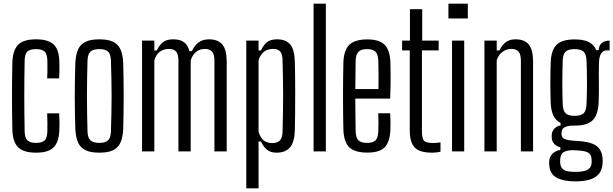

<svg xmlns="http://www.w3.org/2000/svg" viewBox="-20 -820 3323 1040"><path d="M235.5 -395.5Q236.5 -412.5 236.8 -430Q237 -447.5 236.8 -464Q236.5 -480.5 236.5 -492.5Q235.5 -528 221.2 -541Q207 -554 175 -554Q142.5 -554 128.5 -541Q114.5 -528 113.5 -492.5Q112.5 -439 112 -392.2Q111.5 -345.5 111.5 -300.5Q111.5 -255.5 112 -209Q112.5 -162.5 113.5 -109Q114.5 -72.5 128.8 -59.2Q143 -46 175.5 -46Q207.5 -46 221.5 -59.2Q235.5 -72.5 236.5 -109Q236.5 -128.5 236.8 -152.5Q237 -176.5 235.5 -206H300.5Q302 -183.5 302.2 -159Q302.5 -134.5 301.5 -115Q299 -50 270.2 -21.5Q241.5 7 175.5 7Q108.5 7 79 -21.5Q49.5 -50 47 -115Q46 -155.5 45.5 -202.5Q45 -249.5 45 -298.8Q45 -348 45.5 -395.5Q46 -443 47 -484Q50 -550 79.2 -578.5Q108.5 -607 175 -607Q241.5 -607 270.8 -579Q300 -551 301.5 -486Q302 -466.5 302 -442.5Q302 -418.5 300.5 -395.5Z M518 7Q471.5 7 443.5 -6.2Q415.5 -19.5 402.8 -48Q390 -76.5 388 -123Q386.5 -163.5 385.8 -208.2Q385 -253 385 -299.2Q385 -345.5 385.8 -390.5Q386.5 -435.5 388 -477Q390 -523.5 402.8 -552Q415.5 -580.5 443.5 -593.8Q471.5 -607 518 -607Q565 -607 592.5 -593.8Q620 -580.5 632.8 -552Q645.5 -523.5 647.5 -477Q648.5 -436.5 649.2 -391.5Q650 -346.5 650 -300.5Q650 -254.5 649.2 -209.2Q648.5 -164 647.5 -123Q645.5 -77 632.8 -48.2Q620 -19.5 592.5 -6.2Q565 7 518 7ZM518 -46Q551 -46 565.5 -60Q580 -74 581 -109Q582.5 -162.5 583.5 -209Q584.5 -255.5 584.5 -300Q584.5 -344.5 583.5 -391Q582.5 -437.5 581 -490.5Q580 -526 566 -540Q552 -554 518 -554Q484 -554 469.5 -540Q455 -526 454 -490.5Q452.5 -437.5 451.8 -391Q451 -344.5 451 -299.8Q451 -255 451.8 -208.5Q452.5 -162 454 -109Q455 -74 469.8 -60Q484.5 -46 518 -46Z M749.5 0V-600H816V-546.5H829Q844 -577.5 863.5 -592.2Q883 -607 918.5 -607Q954 -607 975.5 -592.2Q997 -577.5 1006 -543H1019Q1034 -574 1056 -590.5Q1078 -607 1113 -607Q1160 -607 1183.8 -579.5Q1207.5 -552 1208 -488V0H1141.5V-492.5Q1141 -526 1128.8 -540.5Q1116.5 -555 1090 -555Q1062.5 -555 1042.8 -539.5Q1023 -524 1013 -493V0H946.5V-492.5Q946 -526 934 -540.5Q922 -555 895 -555Q867 -555 846.5 -540.5Q826 -526 816 -494V0Z M1314 200V-600H1380.5V-546.5H1393.5Q1408 -577.5 1427 -592.2Q1446 -607 1481 -607Q1528.5 -607 1551.8 -579.5Q1575 -552 1577 -488Q1578 -454 1578.5 -406.5Q1579 -359 1579 -306.5Q1579 -254 1578.5 -203.5Q1578 -153 1577 -112Q1575 -49 1550.2 -21Q1525.5 7 1478 7Q1448 7 1428.5 -7.2Q1409 -21.5 1393.5 -53.5H1380.5V200ZM1456 -45Q1483 -45 1496.5 -59.8Q1510 -74.5 1510.5 -107.5Q1512 -162 1512.8 -212.5Q1513.5 -263 1513.5 -310.2Q1513.5 -357.5 1512.5 -402.8Q1511.5 -448 1510.5 -492.5Q1510 -526 1498.2 -540.5Q1486.5 -555 1459.5 -555Q1431.5 -555 1411 -540.5Q1390.5 -526 1380.5 -494V-106Q1391 -73 1408.8 -59Q1426.5 -45 1456 -45Z M1678.5 0V-800H1745V0Z M1970 6.5Q1902 6.5 1872.5 -21.8Q1843 -50 1840 -115Q1839 -155.5 1838.5 -202.2Q1838 -249 1838 -298.5Q1838 -348 1838.5 -395.5Q1839 -443 1840 -484Q1843 -550 1873.2 -578.2Q1903.5 -606.5 1969.5 -606.5Q2033.5 -606.5 2062.2 -578.8Q2091 -551 2094.5 -486.5Q2095 -471 2095.5 -441Q2096 -411 2095.8 -371.2Q2095.5 -331.5 2093.5 -286H1904.5Q1904.5 -245 1905.2 -201.5Q1906 -158 1906.5 -109Q1907.5 -73 1922 -59.5Q1936.5 -46 1969 -46Q2000.5 -46 2014 -59.5Q2027.5 -73 2029 -109Q2030 -127.5 2030 -152Q2030 -176.5 2029 -206.5H2093.5Q2095 -184 2095.2 -159.2Q2095.5 -134.5 2094.5 -115Q2091 -50 2063.5 -21.8Q2036 6.5 1970 6.5ZM1904.5 -337.5H2030Q2030.5 -369.5 2030.5 -400.2Q2030.5 -431 2030 -455.5Q2029.5 -480 2029 -492.5Q2027.5 -525.5 2013.8 -539.8Q2000 -554 1969.5 -554Q1936.5 -554 1922 -539.8Q1907.5 -525.5 1906.5 -492.5Q1906 -449.5 1905.5 -411.8Q1905 -374 1904.5 -337.5Z M2321.5 7Q2252 7 2225.8 -21.5Q2199.5 -50 2199.5 -115V-547H2158V-600H2200.5V-770H2267V-600H2356V-547H2265.5V-108.5Q2265.5 -72.5 2275.5 -59Q2285.5 -45.5 2323 -45.5Q2337 -45.5 2346 -46.2Q2355 -47 2366 -49V2Q2356.5 4 2345 5.5Q2333.5 7 2321.5 7Z M2409 -720V-800H2514V-720ZM2428.5 0V-600H2494.5V0Z M2604 0V-600H2670.5V-546.5H2685Q2699 -575.5 2719.2 -591.2Q2739.5 -607 2773 -607Q2820 -607 2843.5 -579.5Q2867 -552 2867.5 -488V0H2801.5V-492.5Q2801 -526 2788.8 -540.5Q2776.5 -555 2749.5 -555Q2723.5 -555 2702 -539.2Q2680.5 -523.5 2670.5 -494V0Z M3096 162.5Q3033 162.5 2996 142.8Q2959 123 2955.5 78Q2955.5 74 2954.8 68.2Q2954 62.5 2954.5 56Q2956 27.5 2973.8 11.5Q2991.5 -4.5 3015.5 -8V-21.5Q2993.5 -28.5 2981.8 -41Q2970 -53.5 2968.5 -72.5Q2968.5 -77 2968.5 -81Q2968.5 -85 2968.5 -89.5Q2969.5 -110 2983.5 -124Q2997.5 -138 3016.5 -140.5V-154Q2990.5 -167 2977.8 -193.5Q2965 -220 2963 -261.5Q2962 -294 2961.5 -319.8Q2961 -345.5 2961 -369.5Q2961 -393.5 2961.5 -421Q2962 -448.5 2963 -484Q2965 -527.5 2978.5 -554.8Q2992 -582 3019.8 -594.2Q3047.5 -606.5 3092.5 -606.5Q3141 -606.5 3168.8 -592.8Q3196.5 -579 3209.5 -548.5H3222.5Q3224.5 -574.5 3239.8 -587.2Q3255 -600 3282 -600V-547H3266Q3247 -547 3236 -530Q3225 -513 3224.5 -478L3223.5 -422Q3224 -400.5 3224 -381.5Q3224 -362.5 3224 -344.2Q3224 -326 3223.8 -306Q3223.5 -286 3222.5 -261.5Q3220 -218 3206.5 -191Q3193 -164 3165.2 -151.8Q3137.5 -139.5 3092.5 -139.5Q3055 -140.5 3038.2 -130.8Q3021.5 -121 3021.5 -100V-94Q3022 -81 3029.2 -73.5Q3036.5 -66 3053 -62.2Q3069.5 -58.5 3098 -57Q3167 -55 3203.5 -34.5Q3240 -14 3244 39Q3244.5 45.5 3244.5 52Q3244.5 58.5 3244 65.5Q3241.5 102.5 3222.5 123.8Q3203.5 145 3171 153.8Q3138.5 162.5 3096 162.5ZM3097 111Q3122.5 111 3141.5 107Q3160.5 103 3171.8 92.5Q3183 82 3184.5 62.5Q3185 56.5 3184.8 51.2Q3184.5 46 3184 40.5Q3182.5 20.5 3171.8 11.2Q3161 2 3142 -1.5Q3123 -5 3097.5 -6Q3059.5 -8.5 3038 1.5Q3016.5 11.5 3014.5 41.5Q3014 46.5 3014 52Q3014 57.5 3014.5 62.5Q3016 83 3026.2 93.5Q3036.5 104 3054.5 107.5Q3072.5 111 3097 111ZM3092.5 -192.5Q3126.5 -192.5 3141 -206.2Q3155.5 -220 3157 -255Q3158 -281.5 3158.8 -310.5Q3159.5 -339.5 3159.5 -370.2Q3159.5 -401 3158.8 -431.5Q3158 -462 3157 -491Q3155.5 -526.5 3141 -540.2Q3126.5 -554 3092.5 -554Q3058.5 -554 3043.8 -540.2Q3029 -526.5 3028 -491Q3027 -460.5 3026.5 -429.5Q3026 -398.5 3026 -368.8Q3026 -339 3026.5 -310.5Q3027 -282 3028 -255.5Q3029.5 -220.5 3044 -206.5Q3058.5 -192.5 3092.5 -192.5Z"/></svg>

Font: Big Shoulders Display Thin
Style: Regular
Weight: 400
Version: Version 2.002